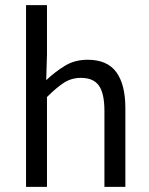

<svg xmlns="http://www.w3.org/2000/svg" viewBox="-20 -732 584 752"><path d="M82 0V-712H164V-518L161 -418Q196 -451 234.5 -474.5Q273 -498 323 -498Q400 -498 435.5 -449.5Q471 -401 471 -308V0H389V-297Q389 -366 367.5 -396.5Q346 -427 297 -427Q260 -427 230.5 -408Q201 -389 164 -352V0Z"/></svg>

Font: Source Sans 3 ExtraLight
Style: Regular
Weight: 400
Version: Version 3.052;hotconv 1.1.0;makeotfexe 2.6.0